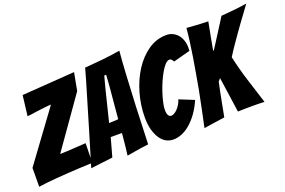

<svg xmlns="http://www.w3.org/2000/svg" viewBox="-97 -1072 2075 1398"><g transform="rotate(-20 940.5 -372.5)"><path d="M8 -9 9 -155 293 -542Q276 -542 245 -538.5Q214 -535 182.5 -531Q151 -527 128 -523L104 -521L123 -678L532 -707L506 -569L233 -181Q253 -181 286.5 -183Q320 -185 356 -187Q392 -189 434 -192L431 -40Q422 -40 393 -39Q364 -38 324.5 -36Q285 -34 239 -31Q193 -28 149 -24.5Q105 -21 67.5 -17Q30 -13 8 -9Z M690 -2Q694 -35 698 -67Q701 -95 703.5 -123Q706 -151 708 -171H621L581 -27Q559 -24 529 -20.5Q499 -17 473 -14Q441 -10 410 -6Q450 -139 489 -268Q505 -322 522.5 -381Q540 -440 557.5 -498.5Q575 -557 591 -611Q607 -665 619 -710Q687 -715 757.5 -722Q828 -729 895 -741Q892 -709 888.5 -661.5Q885 -614 882 -558Q879 -502 876 -441Q873 -380 870 -321Q865 -183 859 -28Q829 -23 799 -20Q774 -16 744 -11Q714 -6 690 -2ZM645 -271Q649 -271 659.5 -271.5Q670 -272 681.5 -272.5Q693 -273 703 -273.5Q713 -274 717 -275Q717 -281 718.5 -295.5Q720 -310 721.5 -328.5Q723 -347 725 -369Q727 -391 729 -412Q733 -463 739 -522L745 -609L730 -608L707 -522Z M1046 2Q1015 2 989.5 -12Q964 -26 945 -54Q926 -82 914.5 -123Q903 -164 903 -219Q903 -313 929 -404.5Q955 -496 1002 -569Q1049 -642 1113.5 -686.5Q1178 -731 1256 -731Q1280 -731 1302 -721Q1324 -711 1340 -693Q1356 -675 1365.5 -649Q1375 -623 1375 -591Q1375 -585 1375 -578.5Q1375 -572 1374 -565L1243 -530Q1231 -555 1215 -555Q1199 -555 1181.5 -536.5Q1164 -518 1147 -488.5Q1130 -459 1114 -422.5Q1098 -386 1086 -349Q1074 -312 1066.5 -278.5Q1059 -245 1059 -224Q1059 -192 1067.5 -179Q1076 -166 1090 -166Q1101 -166 1115 -174.5Q1129 -183 1141 -196.5Q1153 -210 1163 -227Q1173 -244 1177 -261L1291 -215Q1267 -160 1237.5 -119.5Q1208 -79 1175.5 -51.5Q1143 -24 1110 -11Q1077 2 1046 2Z M1285 1Q1315 -139 1341 -271Q1351 -328 1362 -389Q1373 -450 1382.5 -510Q1392 -570 1399.5 -626.5Q1407 -683 1411 -729Q1434 -727 1463 -725.5Q1492 -724 1517 -722Q1547 -720 1577 -720Q1576 -716 1574 -705Q1572 -694 1569 -678.5Q1566 -663 1562.5 -644Q1559 -625 1555 -606Q1547 -562 1537 -507L1543 -508Q1553 -524 1571.5 -552.5Q1590 -581 1610 -613Q1630 -645 1649 -674.5Q1668 -704 1681 -725Q1731 -729 1781 -734Q1831 -739 1881 -747Q1834 -684 1790 -623Q1771 -597 1751.5 -569Q1732 -541 1713 -514Q1694 -487 1677.5 -462Q1661 -437 1648 -416Q1670 -315 1700 -221Q1730 -127 1761 -29Q1738 -30 1714 -30.5Q1690 -31 1667 -31Q1638 -31 1611 -30.5Q1584 -30 1555 -29Q1546 -94 1535.5 -165.5Q1525 -237 1516 -302L1498 -281Q1491 -251 1482.5 -207Q1474 -163 1466 -122Q1457 -74 1447 -23Z"/></g></svg>

Font: Bangers
Style: Regular
Weight: 400
Designer: vernon adams
Foundry: Vernon Adams
Version: Version 2.000